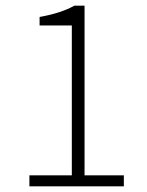

<svg xmlns="http://www.w3.org/2000/svg" viewBox="-20 -659 519 679"><path d="M84 0V-39H234V-569H120V-599Q159 -606 189.5 -616Q220 -626 243 -639H279V-39H418V0Z"/></svg>

Font: hySource Sans Pro Light
Style: Regular
Weight: 300
Designer: Paul D. Hunt
Foundry: Adobe Systems Incorporated
Version: Version 2.021;PS 2.000;hotconv 1.0.86;makeotf.lib2.5.63406